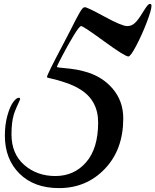

<svg xmlns="http://www.w3.org/2000/svg" viewBox="-20 -865 798 986"><path d="M416 -828Q428 -828 517 -779.5Q606 -731 633 -731Q656 -731 673 -747Q690 -763 711 -798Q729 -827 736.5 -836Q744 -845 750 -845Q758 -845 758 -835Q758 -814 733.5 -750Q709 -686 679.5 -630Q650 -574 639 -575Q620 -576 514.5 -653Q409 -730 397 -731Q388 -732 357 -680.5Q326 -629 299 -577Q272 -525 272 -522Q272 -519 289 -517.5Q306 -516 342 -512Q378 -508 410 -499Q501 -476 557 -411.5Q613 -347 613 -257Q613 -97 518.5 2Q424 101 283 101Q155 101 80 26.5Q5 -48 5 -169Q5 -225 18 -271.5Q31 -318 47.5 -340.5Q64 -363 77 -363Q83 -363 83 -357Q83 -353 77.5 -341.5Q72 -330 64 -311.5Q56 -293 51 -277Q39 -238 39 -175Q39 -75 104.5 -18Q170 39 264 39Q361 39 422.5 -32Q484 -103 484 -236Q484 -349 392 -406Q360 -426 317 -440.5Q274 -455 247.5 -460.5Q221 -466 221 -469Q221 -481 307 -643Q323 -673 341.5 -709.5Q360 -746 369 -763.5Q378 -781 388 -798.5Q398 -816 404 -822Q410 -828 416 -828Z"/></svg>

Font: Henny Penny
Style: Regular
Weight: 400
Designer: Olga Umpeleva
Foundry: Brownfox
Version: Version 1.001